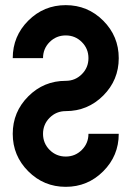

<svg xmlns="http://www.w3.org/2000/svg" viewBox="-20 -723 509 743"><path d="M234.4 -117.2Q271 -117.2 296.6 -142.8Q322.3 -168.5 322.3 -205.1H439.5Q439.5 -120.1 379.4 -60.1Q319.3 0 234.4 0Q149.4 0 89.4 -60.1Q29.3 -120.1 29.3 -205.1Q29.3 -290 89.4 -350.1Q149.4 -410.2 234.4 -410.2Q271 -410.2 296.6 -435.8Q322.3 -461.4 322.3 -498Q322.3 -534.7 296.6 -560.3Q271 -585.9 234.4 -585.9Q197.8 -585.9 172.1 -560.3Q146.5 -534.7 146.5 -498H29.3Q29.3 -583 89.4 -643.1Q149.4 -703.1 234.4 -703.1Q319.3 -703.1 379.4 -643.1Q439.5 -583 439.5 -498Q439.5 -413.1 379.4 -353Q319.3 -293 234.4 -293Q197.8 -293 172.1 -267.3Q146.5 -241.7 146.5 -205.1Q146.5 -168.5 172.1 -142.8Q197.8 -117.2 234.4 -117.2Z"/></svg>

Font: Gerhaus
Style: Regular
Weight: 400
Designer: GGBotNet
Foundry: GGBotNet
Version: 1.01